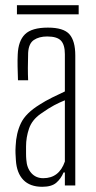

<svg xmlns="http://www.w3.org/2000/svg" viewBox="-20 -712 370 737"><path d="M142 5Q95 5 69.5 -21.5Q44 -48 41 -97Q40 -112 39.5 -123.5Q39 -135 40 -151Q42 -201 60.5 -239.5Q79 -278 133 -311Q153 -324 180 -337.5Q207 -351 229 -361V-504Q229 -540 214 -556Q199 -572 161 -572Q130 -572 110 -558.5Q90 -545 88 -509Q87 -479 87 -451.5Q87 -424 88 -404H49Q48 -433 47.5 -457Q47 -481 48 -502Q50 -555 76 -580.5Q102 -606 164 -606Q224 -606 246.5 -580.5Q269 -555 269 -499V0H229V-50H224Q214 -26 196 -10.5Q178 5 142 5ZM146 -28Q207 -28 229 -92V-327Q209 -319 188 -308Q167 -297 136 -275Q103 -252 91.5 -218.5Q80 -185 80 -150Q80 -136 80 -122.5Q80 -109 81 -99Q83 -67 100.5 -47.5Q118 -28 146 -28ZM45 -657V-692H282V-657Z"/></svg>

Font: Big Shoulders Text Thin
Style: Regular
Weight: 100
Designer: Patric King
Foundry: XO Type Co
Version: Version 1.000; ttfautohint (v1.8.2)